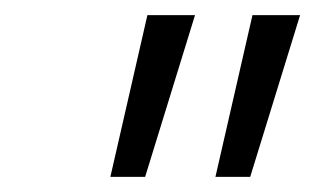

<svg xmlns="http://www.w3.org/2000/svg" viewBox="-20 -706 417 254"><path d="M377 -686 311 -472H265L314 -686ZM238 -686 172 -472H126L175 -686Z"/></svg>

Font: Kantumruy Pro Light
Style: Italic
Weight: 300
Italic angle: -13°
Version: Version 1.002